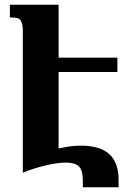

<svg xmlns="http://www.w3.org/2000/svg" viewBox="-20 -734 565 816"><path d="M484 31V62H332V32Q332 -9 316 -26Q300 -43 259 -43Q226 -43 174.5 -31Q123 -19 77 0V-599Q77 -627 71.5 -640Q66 -653 55.5 -656.5Q45 -660 22 -660V-714H229V-489H479V-428H229V-103Q282 -115 323 -115Q405 -115 444.5 -79Q484 -43 484 31Z"/></svg>

Font: Noto Serif Armenian Bold Cond
Style: Regular
Weight: 700
Width: 3
Designer: Monotype Design team
Foundry: Monotype Imaging Inc.
Version: Version 1.000